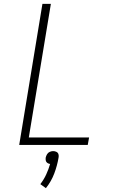

<svg xmlns="http://www.w3.org/2000/svg" viewBox="-20 -755 616 1000"><path d="M80 0H437L444 -39H130L245 -735H201ZM219 225Q247 190 262.5 149Q278 108 285 66Q287 57 284.5 48.5Q282 40 274 36Q266 32 257 32Q248 32 239 36Q230 40 225 48.5Q220 57 218 66Q217 74 218.5 81.5Q220 89 226.5 93.5Q233 98 241 99Q233 127 220.5 154Q208 181 190 204Z"/></svg>

Font: Iosevka Sparkle Extralight
Style: Italic
Weight: 200
Italic angle: -9°
Designer: Belleve Invis
Foundry: Belleve Invis
Version: Version 4.5.0; ttfautohint (v1.8.3)